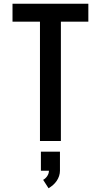

<svg xmlns="http://www.w3.org/2000/svg" viewBox="-20 -755 540 1028"><path d="M194 0V-639H47V-735H453V-639H306V0ZM240 253 211 208Q224 201 233 187.5Q242 174 242 159H199V57H301V159Q301 173 296.5 187Q292 201 283.5 213.5Q275 226 264 235.5Q253 245 240 253Z"/></svg>

Font: Iosevka SS04
Style: Bold
Weight: 700
Monospace: yes
Designer: Belleve Invis
Foundry: Belleve Invis
Version: Version 19.0.0; ttfautohint (v1.8.4)